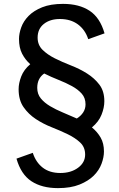

<svg xmlns="http://www.w3.org/2000/svg" viewBox="-20 -735 615 990"><path d="M291 157Q346 157 382.5 130Q419 103 419 62Q419 24 393.5 0Q368 -24 330 -42.5Q292 -61 247.5 -78.5Q203 -96 165 -121Q127 -146 101.5 -182.5Q76 -219 76 -275Q76 -306 89.5 -341Q103 -376 136 -404Q110 -427 94 -458Q78 -489 78 -534Q78 -562 89.5 -594Q101 -626 127.5 -653Q154 -680 197.5 -697.5Q241 -715 305 -715Q388 -715 442 -679.5Q496 -644 519 -563L435 -533Q419 -582 381.5 -609.5Q344 -637 289 -637Q238 -637 206 -611.5Q174 -586 174 -541Q174 -503 199.5 -478Q225 -453 263 -434Q301 -415 346 -397.5Q391 -380 429 -356Q467 -332 492.5 -298.5Q518 -265 518 -213Q518 -180 503.5 -143.5Q489 -107 454 -78Q482 -55 499 -25.5Q516 4 516 46Q516 76 503.5 109.5Q491 143 463.5 170.5Q436 198 390.5 216.5Q345 235 279 235Q196 235 142 199.5Q88 164 65 83L149 53Q165 102 200.5 129.5Q236 157 291 157ZM421 -197Q421 -230 401.5 -252Q382 -274 351 -291Q320 -308 282 -323Q244 -338 208 -356Q172 -331 172 -282Q172 -250 190.5 -227.5Q209 -205 238.5 -187.5Q268 -170 304 -155Q340 -140 376 -124Q397 -137 409 -155.5Q421 -174 421 -197Z"/></svg>

Font: Orienta
Style: Regular
Weight: 400
Designer: Eduardo Rodriguez Tunni
Foundry: Eduardo Rodriguez Tunni
Version: Version 1.001